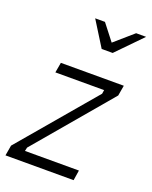

<svg xmlns="http://www.w3.org/2000/svg" viewBox="-157 -827 713 903"><g transform="rotate(20 199.5 -375.0)"><path d="M325 0H-16L-7 -52L312 -428L315 -447H71L80 -498H395L386 -446L67 -69L63 -51H333ZM209 -750 272 -669 365 -750H415L293 -625H238L160 -750Z"/></g></svg>

Font: Marvel
Style: Italic
Weight: 400
Italic angle: -12°
Designer: Carolina Trebol
Foundry: Carolina Trebol
Version: Version 1.001